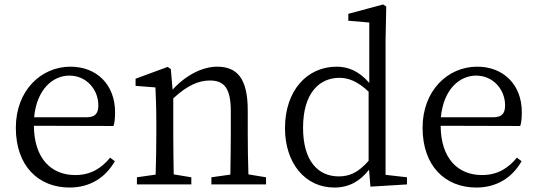

<svg xmlns="http://www.w3.org/2000/svg" viewBox="-20 -827 2413 861"><path d="M133 -301C145 -428 218 -488 291 -488C368 -488 421 -425 421 -355C421 -323 411 -301 367 -301ZM489 -262C494 -277 496 -298 496 -324C496 -449 412 -528 296 -528C164 -528 51 -421 51 -254C51 -83 152 14 292 14C385 14 454 -32 495 -104L474 -120C435 -73 388 -42 317 -42C211 -42 133 -115 132 -263Z M1094 -45C1092 -100 1091 -176 1091 -228V-332C1091 -473 1045 -528 954 -528C887 -528 812 -489 754 -425L746 -517L732 -527L588 -474V-442L677 -435C679 -388 681 -346 681 -283V-228C681 -177 680 -100 678 -44L594 -32V0H838V-32L759 -45C758 -100 757 -177 757 -228V-386C821 -445 872 -466 921 -466C985 -466 1015 -432 1015 -328V-228C1015 -176 1014 -99 1013 -44L928 -32V0H1173V-32Z M1633 -106C1588 -55 1550 -36 1499 -36C1408 -36 1339 -103 1339 -254C1339 -412 1414 -478 1502 -478C1542 -478 1583 -463 1633 -416ZM1709 -43V-645L1712 -798L1698 -807L1542 -765V-734L1636 -726V-455C1589 -510 1539 -528 1490 -528C1356 -528 1258 -420 1258 -252C1258 -96 1348 14 1479 14C1546 14 1595 -15 1635 -66L1641 10L1805 0V-32Z M1957 -301C1969 -428 2042 -488 2115 -488C2192 -488 2245 -425 2245 -355C2245 -323 2235 -301 2191 -301ZM2313 -262C2318 -277 2320 -298 2320 -324C2320 -449 2236 -528 2120 -528C1988 -528 1875 -421 1875 -254C1875 -83 1976 14 2116 14C2209 14 2278 -32 2319 -104L2298 -120C2259 -73 2212 -42 2141 -42C2035 -42 1957 -115 1956 -263Z"/></svg>

Font: Source Han Serif K
Style: Regular
Weight: 400
Designer: Ryoko NISHIZUKA 西塚涼子 (kana & ideographs); Frank Grießhammer (Latin, Greek & Cyrillic); Wenlong ZHANG 张文龙 (bopomofo); San
Foundry: Adobe Systems Incorporated
Version: Version 1.001;PS 1.001;hotconv 16.6.54;makeotf.lib2.5.65590